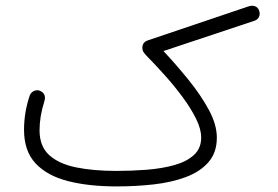

<svg xmlns="http://www.w3.org/2000/svg" viewBox="-20 -632 970 671"><path d="M64 -178.2Q64 -240.7 84.5 -299.8Q89.8 -311 100.6 -314.9Q111.3 -318.8 121.1 -314Q143.1 -303.2 134.8 -277.3Q118.2 -224.6 118.2 -176.8Q118.2 -121.1 151.6 -90.3Q185.1 -59.6 245.6 -47.1Q306.2 -34.7 386.7 -34.7Q440.9 -34.7 493.4 -38.8Q545.9 -43 588.9 -54.9Q631.8 -66.9 657.5 -90.1Q683.1 -113.3 683.1 -151.4Q683.1 -180.7 665.3 -216.8Q647.5 -252.9 618.9 -291.7Q590.3 -330.6 556.9 -367.9Q523.4 -405.3 492.2 -437Q485.4 -444.3 481.4 -450.2Q477.5 -456.1 477.5 -464.8Q477.5 -484.9 497.6 -491.2L849.1 -609.9Q862.8 -614.3 873 -609.4Q883.3 -604.5 886.2 -592.8Q889.6 -581.1 884.5 -571.8Q879.4 -562.5 868.2 -559.1L551.3 -453.6Q595.2 -406.7 638.2 -353.8Q681.2 -300.8 709.5 -248.8Q737.8 -196.8 737.8 -150.9Q737.8 -98.6 708.5 -65.2Q679.2 -31.7 629.4 -13.2Q579.6 5.4 516.8 12.5Q454.1 19.5 387.2 19.5Q291 19.5 218 1Q145 -17.6 104.5 -60.8Q64 -104 64 -178.2Z"/></svg>

Font: Mikhak-DS1-FD Light
Style: Regular
Weight: 300
Designer: Amin Abedi
Version: Version 3.2